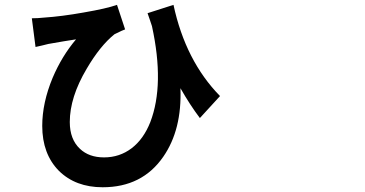

<svg xmlns="http://www.w3.org/2000/svg" viewBox="-20 -749 1540 810"><path d="M413.1 41Q298.8 41 228.5 -28.3Q158.2 -99.6 158.2 -217.8Q158.2 -315.4 202.1 -420.9Q241.2 -512.7 300.8 -583Q254.9 -576.2 183.6 -563.5Q174.8 -561.5 157.7 -557.1Q140.6 -552.7 129.9 -550.8L114.3 -671.9Q139.6 -671.9 166 -674.8Q240.2 -679.7 333 -696.3Q429.7 -712.9 473.6 -728.5L507.8 -625Q503.9 -623 493.2 -619.1Q471.7 -609.4 462.9 -604.5Q402.3 -555.7 345.7 -459Q274.4 -338.9 274.4 -234.4Q274.4 -161.1 317.4 -121.1Q355.5 -85 418.9 -85Q484.4 -85 535.2 -123.5Q585.9 -162.1 614.3 -234.4Q674.8 -392.6 621.1 -638.7Q618.2 -648.4 611.8 -666.5Q605.5 -684.6 602.5 -693.4L711.9 -728.5Q762.7 -492.2 908.2 -343.8L823.2 -251Q781.2 -306.6 741.2 -377Q748 -202.1 668.9 -87.9Q580.1 41 413.1 41Z"/></svg>

Font: Bpmf GenSeki Gothic B
Style: B
Weight: 700
Foundry: But Ko
Version: Version 1.320